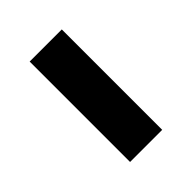

<svg xmlns="http://www.w3.org/2000/svg" viewBox="-8 -453 363 363"><g transform="rotate(45 173.5 -272.0)"><path d="M307.6 -229H39.1V-314.9H307.6Z"/></g></svg>

Font: Munson
Style: Bold
Weight: 700
Designer: Paul James MIller
Foundry: High-Logic / Made with FontCreator
Version: Version 2.10;May 5, 2019;FontCreator 11.5.0.2430 64-bit